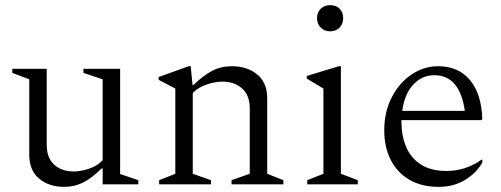

<svg xmlns="http://www.w3.org/2000/svg" viewBox="-20 -718 1950 748"><path d="M230 10Q171 10 132.5 -22Q94 -54 94 -115V-409L28 -434V-450H162V-154Q162 -103 191 -76.5Q220 -50 267 -50Q295 -50 327.5 -61Q360 -72 380 -94V-409L305 -434V-450H448V-40L519 -16V0H380V-62H376Q338 -24 304 -7Q270 10 230 10Z M600 0V-16L663 -41V-373L598 -407V-418L715 -460H723L730 -387H734Q772 -424 806.5 -442Q841 -460 883 -460Q943 -460 982 -428Q1021 -396 1021 -335V-41L1084 -16V0H882V-16L953 -41V-296Q953 -347 923 -373.5Q893 -400 846 -400Q818 -400 784.5 -388.5Q751 -377 731 -356V-41L802 -16V0Z M1266 -596Q1244 -596 1229.5 -610.5Q1215 -625 1215 -647Q1215 -670 1229.5 -684Q1244 -698 1266 -698Q1289 -698 1303 -684Q1317 -670 1317 -647Q1317 -625 1303 -610.5Q1289 -596 1266 -596ZM1177 0V-16L1240 -41V-373L1175 -412V-422L1300 -460H1308V-41L1374 -16V0Z M1689 10Q1622 10 1574.5 -18Q1527 -46 1502 -95.5Q1477 -145 1477 -210Q1477 -282 1506 -338.5Q1535 -395 1583 -427.5Q1631 -460 1687 -460Q1766 -460 1811 -406Q1856 -352 1859 -254L1855 -250H1544Q1544 -246 1544 -242Q1544 -190 1562 -146.5Q1580 -103 1619 -77.5Q1658 -52 1720 -52Q1794 -52 1856 -96H1859V-85Q1837 -45 1792.5 -17.5Q1748 10 1689 10ZM1672 -425Q1624 -425 1590 -388.5Q1556 -352 1547 -286H1791Q1771 -425 1672 -425Z"/></svg>

Font: Spectral Light
Style: Regular
Weight: 300
Designer: Jean-Baptiste Levee
Foundry: Production Type
Version: Version 2.001